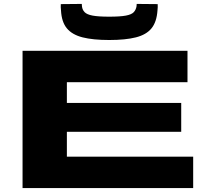

<svg xmlns="http://www.w3.org/2000/svg" viewBox="-20 -959 1051 979"><path d="M95 0V-700H936V-540H321V-434H904V-287H321V-160H965V0ZM537 -755Q454 -755 401 -768.5Q348 -782 321 -814.5Q294 -847 291 -906Q289 -923 290 -938L397 -939Q397 -935 397.5 -932Q398 -929 398 -926Q400 -909 411.5 -897Q423 -885 452 -879.5Q481 -874 537 -874Q593 -874 622 -879.5Q651 -885 662 -897Q673 -909 676 -926Q676 -929 676.5 -932Q677 -935 677 -939L784 -938Q785 -923 783 -906Q779 -847 752.5 -814.5Q726 -782 673 -768.5Q620 -755 537 -755Z"/></svg>

Font: Georama ExtraExtended
Style: Bold
Weight: 700
Width: 8
Designer: Jean-Baptiste Levee
Foundry: Production Type
Version: Version 1.000